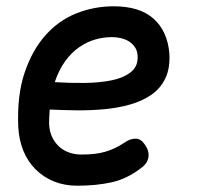

<svg xmlns="http://www.w3.org/2000/svg" viewBox="-20 -580 640 610"><path d="M440 -121Q455 -100 451.5 -80Q448 -60 428 -46Q384 -12 335.5 -1Q287 10 225 10Q185 10 151.5 -3.5Q118 -17 93 -42Q68 -67 54 -101.5Q40 -136 38 -178Q34 -277 58 -348.5Q82 -420 124 -467.5Q166 -515 222.5 -537.5Q279 -560 341 -560Q424 -560 468 -520.5Q512 -481 518 -411Q521 -364 505.5 -331.5Q490 -299 461 -279Q432 -259 393.5 -248Q355 -237 311.5 -233Q268 -229 223.5 -229.5Q179 -230 138 -232Q137 -221 136.5 -209.5Q136 -198 136 -186Q137 -163 145.5 -145Q154 -127 167.5 -114.5Q181 -102 199.5 -95.5Q218 -89 238 -89Q261 -89 279 -91Q297 -93 313 -97.5Q329 -102 344 -109Q359 -116 374 -126Q394 -140 411 -139.5Q428 -139 440 -121ZM154 -319Q201 -316 249 -316.5Q297 -317 335.5 -325Q374 -333 397 -352Q420 -371 417 -405Q416 -419 409 -429.5Q402 -440 392 -447Q382 -454 367 -458Q352 -462 334 -462Q309 -462 282.5 -454.5Q256 -447 231.5 -430Q207 -413 187 -385.5Q167 -358 154 -319Z"/></svg>

Font: Maple Mono NL Medium
Style: Italic
Weight: 500
Italic angle: -10°
Monospace: yes
Designer: subframe7536
Version: Version 7.000